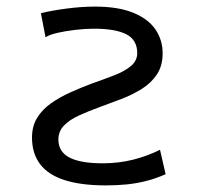

<svg xmlns="http://www.w3.org/2000/svg" viewBox="-20 -550 600 582"><path d="M301 12Q226 12 176 -4Q126 -20 101.5 -52.5Q77 -85 77 -133Q77 -168 93 -193.5Q109 -219 135.5 -237.5Q162 -256 194.5 -270.5Q227 -285 259 -297Q296 -310 327 -322Q358 -334 377 -350Q396 -366 396 -389Q396 -429 363 -446Q330 -463 265 -463Q238 -463 208.5 -459.5Q179 -456 154.5 -450.5Q130 -445 118 -437L104 -510Q136 -518 181.5 -524Q227 -530 268 -530Q338 -530 383.5 -511.5Q429 -493 451 -461Q473 -429 473 -388Q473 -351 456 -325Q439 -299 410.5 -281Q382 -263 348 -250Q314 -237 281 -225Q248 -213 219.5 -200Q191 -187 174 -169.5Q157 -152 157 -127Q157 -90 190.5 -72.5Q224 -55 291 -55Q340 -55 383.5 -66Q427 -77 465 -96L482 -22Q453 -9 423.5 -1.5Q394 6 364 9Q334 12 301 12Z"/></svg>

Font: Ubuntu Sans Mono
Style: Regular
Weight: 400
Monospace: yes
Designer: Dalton Maag Ltd
Foundry: Dalton Maag Ltd
Version: Version 1.006